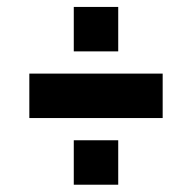

<svg xmlns="http://www.w3.org/2000/svg" viewBox="-20 -582 540 540"><path d="M62.5 -250V-375H437.5V-250ZM312.5 -437.5H187.5V-562.5H312.5ZM312.5 -62.5H187.5V-187.5H312.5Z"/></svg>

Font: Oldtimer
Style: Regular
Weight: 400
Designer: GGBotNet
Foundry: GGBotNet
Version: 1.00